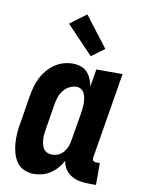

<svg xmlns="http://www.w3.org/2000/svg" viewBox="-88 -840 675 908"><g transform="rotate(10 250.0 -385.5)"><path d="M138 8Q113 8 90.5 -2Q68 -12 55 -31.5Q42 -51 35.5 -74.5Q29 -98 27.5 -122.5Q26 -147 28 -172.5Q30 -198 35 -223L56 -353Q60 -376 66 -397.5Q72 -419 82.5 -440Q93 -461 108.5 -479.5Q124 -498 143.5 -511.5Q163 -525 185.5 -531.5Q208 -538 230 -538Q250 -538 268.5 -532Q287 -526 299.5 -512.5Q312 -499 319.5 -481.5Q327 -464 330 -445L344 -530H470L402 -119Q401 -114 401.5 -110Q402 -106 404.5 -103Q407 -100 411 -98.5Q415 -97 420 -97H437V8H402Q380 8 358.5 4Q337 0 318.5 -11Q300 -22 288.5 -39.5Q277 -57 274 -79Q264 -60 249.5 -43.5Q235 -27 217 -15Q199 -3 178.5 2.5Q158 8 138 8ZM207 -97Q223 -97 237.5 -103.5Q252 -110 262.5 -122.5Q273 -135 278.5 -149.5Q284 -164 286 -179L308 -309Q310 -322 311.5 -335Q313 -348 313 -360.5Q313 -373 311 -385.5Q309 -398 304 -409Q299 -420 289 -426.5Q279 -433 266 -433Q249 -433 232.5 -424.5Q216 -416 204.5 -401.5Q193 -387 187 -370Q181 -353 178 -336L157 -206Q155 -194 154 -182Q153 -170 154 -158.5Q155 -147 158 -135.5Q161 -124 167.5 -115Q174 -106 184.5 -101.5Q195 -97 207 -97ZM307 -587 179 -721 257 -779 369 -633Z"/></g></svg>

Font: Iosevka Slab Extrabold
Style: Italic
Weight: 800
Italic angle: -9°
Monospace: yes
Designer: Belleve Invis
Foundry: Belleve Invis
Version: Version 11.1.0; ttfautohint (v1.8.3)